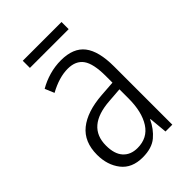

<svg xmlns="http://www.w3.org/2000/svg" viewBox="-201 -742 837 837"><g transform="rotate(-45 217.5 -324.0)"><path d="M219 -542Q295 -542 329.5 -497.5Q364 -453 364 -359V0H322L314 -85H312Q293 -44 261 -17Q229 10 172 10Q106 10 72.5 -33Q39 -76 39 -139Q39 -219 90.5 -260.5Q142 -302 238 -309L309 -314V-355Q309 -431 286 -463Q263 -495 214 -495Q161 -495 99 -461L81 -504Q112 -522 147 -532Q182 -542 219 -542ZM244 -267Q95 -257 95 -140Q95 -88 119 -61.5Q143 -35 185 -35Q247 -35 278.5 -84Q310 -133 310 -216V-272ZM339 -658V-614H100V-658Z"/></g></svg>

Font: Noto Sans Condensed Light
Style: Regular
Weight: 300
Width: 3
Designer: Monotype Design Team
Foundry: Monotype Imaging Inc.
Version: Version 2.013; ttfautohint (v1.8.4.7-5d5b)